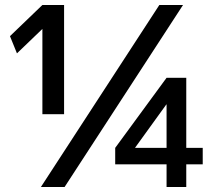

<svg xmlns="http://www.w3.org/2000/svg" viewBox="-20 -750 870 770"><path d="M647 -331 522 -158V-157H648V-331ZM150 -634 48 -536 20 -605 150 -730H237V-292H150ZM714 -730 239 0H144L619 -730ZM727 -91V0H648V-91H442V-157L648 -438H727V-157H793V-91Z"/></svg>

Font: M PLUS 1p Medium
Style: Regular
Weight: 500
Version: Version 1.062